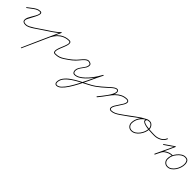

<svg xmlns="http://www.w3.org/2000/svg" viewBox="213 -1297 2618 2618"><g transform="rotate(45 1522.0 12.5)"><path d="M-5 -168Q-8 -172 -3 -176Q21 -193 48.5 -215.5Q76 -238 105.5 -254.5Q135 -271 166 -271Q189 -271 194 -257Q199 -243 192 -220.5Q185 -198 171.5 -171.5Q158 -145 143.5 -118.5Q129 -92 118.5 -70.5Q108 -49 108 -38Q108 -15 122 -9Q136 -3 155 -3Q179 -3 208 -17.5Q237 -32 265 -50.5Q293 -69 312 -82Q312 -82 312 -82Q312 -82 312 -82Q316 -85 320 -80Q323 -76 318 -72Q298 -58 269.5 -39Q241 -20 211 -5.5Q181 9 155 9Q131 9 113.5 -0.5Q96 -10 96 -38Q96 -59 107.5 -83.5Q119 -108 134.5 -133.5Q150 -159 164 -184Q178 -209 183 -231Q185 -243 182.5 -251Q180 -259 166 -259Q137 -259 108.5 -242.5Q80 -226 53.5 -204Q27 -182 3 -166Q-1 -163 -5 -168Z M318 -72Q314 -69 310 -74Q307 -78 312 -82Q353 -111 395.5 -138.5Q438 -166 480 -194Q504 -211 527 -229Q550 -247 571 -269Q571 -269 571 -269Q571 -269 571 -269Q575 -273 579 -269Q583 -265 579 -260Q558 -238 534.5 -219.5Q511 -201 486 -184Q445 -156 402.5 -128.5Q360 -101 318 -72Q318 -72 318 -72Q318 -72 318 -72ZM577 -270Q583 -268 580 -262Q521 -129 461.5 4Q402 137 342 270Q342 270 342 270Q342 270 342 270Q340 276 335 273Q329 271 332 266Q391 132 450.5 -1Q510 -134 570 -267Q572 -272 577 -270ZM489 -71Q483 -74 485 -79Q503 -124 531.5 -163.5Q560 -203 599 -231Q658 -270 727 -270Q752 -270 758.5 -255Q765 -240 761 -218Q757 -196 748.5 -175Q740 -154 736 -142Q732 -132 722.5 -110Q713 -88 706 -64Q699 -40 701.5 -23Q704 -6 725 -6Q763 -6 792.5 -16.5Q822 -27 848 -44Q874 -61 904 -82Q904 -82 904 -82Q904 -82 904 -82Q908 -85 912 -80Q915 -76 910 -72Q880 -51 853 -33Q826 -15 795.5 -4.5Q765 6 725 6Q698 6 692 -12.5Q686 -31 692.5 -57.5Q699 -84 709.5 -109Q720 -134 725 -147Q728 -155 735.5 -173Q743 -191 748 -210.5Q753 -230 749.5 -244Q746 -258 727 -258Q661 -258 606 -221Q568 -195 540.5 -156.5Q513 -118 497 -75Q494 -69 489 -71Z M902 -74Q899 -78 904 -82Q945 -111 983 -149Q994 -160 1009 -178.5Q1024 -197 1041 -216Q1058 -235 1076.5 -247.5Q1095 -260 1112 -260Q1131 -260 1149.5 -250.5Q1168 -241 1168 -219Q1168 -194 1154.5 -171.5Q1141 -149 1123.5 -127Q1106 -105 1093 -81.5Q1080 -58 1080 -32Q1080 -18 1086.5 -6Q1093 6 1110 6Q1142 6 1175.5 -13Q1209 -32 1241 -62.5Q1273 -93 1301 -128.5Q1329 -164 1351 -199Q1373 -234 1387 -260Q1389 -265 1395 -262Q1400 -259 1397 -254Q1380 -223 1356 -171Q1332 -119 1303 -57Q1274 5 1241.5 67Q1209 129 1175 181Q1141 233 1106.5 264.5Q1072 296 1040 296Q1022 296 1013 284.5Q1004 273 1004 256Q1004 208 1034.5 167Q1065 126 1114.5 91.5Q1164 57 1220.5 27Q1277 -3 1330 -29.5Q1383 -56 1420 -82Q1424 -85 1428 -80Q1431 -76 1426 -72Q1391 -47 1339.5 -21Q1288 5 1231.5 34.5Q1175 64 1126 98Q1077 132 1046.5 171Q1016 210 1016 256Q1016 268 1021.5 276Q1027 284 1040 284Q1070 284 1102.5 252.5Q1135 221 1168 169.5Q1201 118 1233 56.5Q1265 -5 1294 -66.5Q1323 -128 1346.5 -179Q1370 -230 1387 -260Q1390 -265 1395 -262Q1400 -260 1397 -254Q1383 -227 1360 -191Q1337 -155 1308 -118.5Q1279 -82 1246 -51Q1213 -20 1178.5 -1Q1144 18 1110 18Q1088 18 1078 2.5Q1068 -13 1068 -32Q1068 -59 1081 -82.5Q1094 -106 1111.5 -128.5Q1129 -151 1142.5 -173Q1156 -195 1156 -219Q1156 -235 1140.5 -241.5Q1125 -248 1112 -248Q1097 -248 1079 -234.5Q1061 -221 1043.5 -201.5Q1026 -182 1011 -163Q996 -144 985 -134Q950 -99 910 -72Q906 -69 902 -74Z M1418 -74Q1415 -79 1420 -82Q1452 -105 1482 -130.5Q1512 -156 1542 -183Q1555 -194 1575.5 -213Q1596 -232 1618.5 -247Q1641 -262 1660 -262Q1676 -262 1683.5 -250.5Q1691 -239 1691 -224Q1691 -201 1674 -168.5Q1657 -136 1632.5 -101.5Q1608 -67 1583.5 -36.5Q1559 -6 1544 14Q1540 18 1535 15Q1531 11 1534 6Q1549 -12 1573 -42Q1597 -72 1621.5 -106Q1646 -140 1662.5 -171.5Q1679 -203 1679 -224Q1679 -234 1675 -242Q1671 -250 1660 -250Q1643 -250 1622 -235.5Q1601 -221 1581.5 -202.5Q1562 -184 1550 -174Q1520 -147 1489.5 -121Q1459 -95 1426 -72Q1421 -69 1418 -74ZM1535 15Q1531 11 1534 6Q1559 -25 1584 -56Q1609 -87 1631 -119Q1657 -157 1689.5 -189.5Q1722 -222 1762.5 -241.5Q1803 -261 1851 -261Q1866 -261 1878 -252.5Q1890 -244 1890 -227Q1890 -207 1874.5 -179.5Q1859 -152 1838 -122Q1817 -92 1801.5 -65Q1786 -38 1786 -19Q1786 3 1810 3Q1841 3 1870.5 -11Q1900 -25 1927.5 -45Q1955 -65 1980 -82Q1984 -85 1988 -80Q1991 -76 1986 -72Q1961 -54 1932.5 -34Q1904 -14 1873 0.5Q1842 15 1810 15Q1794 15 1784 6.5Q1774 -2 1774 -19Q1774 -40 1789.5 -67.5Q1805 -95 1826 -124.5Q1847 -154 1862.5 -181Q1878 -208 1878 -227Q1878 -239 1869.5 -244Q1861 -249 1851 -249Q1805 -249 1766.5 -230Q1728 -211 1697 -180Q1666 -149 1641 -113Q1618 -80 1593.5 -48.5Q1569 -17 1544 14Q1540 18 1535 15Z M1978 -74Q1975 -79 1980 -82Q2042 -125 2104 -173Q2166 -221 2235 -255Q2240 -257 2243 -252Q2245 -247 2240 -244Q2191 -221 2160 -173Q2129 -125 2129 -71Q2129 -42 2148 -21.5Q2167 -1 2197 -1Q2228 -1 2255 -18.5Q2282 -36 2302.5 -64Q2323 -92 2334.5 -123.5Q2346 -155 2346 -183Q2346 -209 2328 -231.5Q2310 -254 2282 -254Q2271 -254 2257 -251Q2243 -248 2239 -236Q2239 -236 2239 -236Q2239 -236 2239 -236Q2232 -218 2250.5 -206.5Q2269 -195 2301 -189Q2333 -183 2367.5 -180.5Q2402 -178 2429 -177.5Q2456 -177 2464 -177Q2464 -177 2464 -177Q2464 -177 2464 -177Q2470 -177 2470 -171Q2470 -165 2464 -165Q2453 -165 2423.5 -165.5Q2394 -166 2357.5 -169Q2321 -172 2288 -180Q2255 -188 2237 -202.5Q2219 -217 2227 -240Q2227 -240 2227 -240Q2227 -240 2227 -240Q2233 -257 2250 -261.5Q2267 -266 2282 -266Q2315 -266 2336.5 -240Q2358 -214 2358 -183Q2358 -152 2345.5 -118.5Q2333 -85 2311 -55.5Q2289 -26 2260 -7.5Q2231 11 2197 11Q2162 11 2139.5 -13Q2117 -37 2117 -71Q2117 -129 2150 -180Q2183 -231 2235 -255Q2240 -257 2243 -252Q2245 -247 2240 -244Q2172 -211 2110.5 -163Q2049 -115 1986 -72Q1981 -69 1978 -74Z M2464 -165Q2458 -165 2458 -171Q2458 -177 2464 -177Q2510 -176 2554.5 -198.5Q2599 -221 2617 -266Q2617 -266 2617 -266Q2617 -266 2617 -266Q2620 -272 2625 -270Q2631 -267 2629 -262Q2609 -213 2561.5 -188.5Q2514 -164 2464 -165Q2464 -165 2464 -165Q2464 -165 2464 -165Z M2635 -168Q2632 -173 2637 -176Q2670 -199 2704 -222.5Q2738 -246 2772 -269Q2777 -273 2780 -268Q2783 -263 2778 -260Q2745 -236 2711 -212.5Q2677 -189 2643 -166Q2638 -163 2635 -168ZM2778 -270Q2783 -267 2780 -262Q2749 -194 2717.5 -126.5Q2686 -59 2654 9Q2654 9 2654 9Q2654 9 2654 9Q2652 14 2646 11Q2641 9 2643 3Q2675 -64 2706.5 -131.5Q2738 -199 2770 -267Q2772 -272 2778 -270ZM2646 11Q2641 9 2644 3Q2653 -15 2663.5 -38Q2674 -61 2687 -82.5Q2700 -104 2716 -115Q2744 -136 2771.5 -146Q2799 -156 2834 -156Q2834 -156 2834 -156Q2834 -156 2834 -156Q2840 -156 2840 -150Q2840 -144 2834 -144Q2801 -144 2775.5 -134.5Q2750 -125 2722 -105Q2708 -95 2695.5 -74Q2683 -53 2673 -30.5Q2663 -8 2654 9Q2651 14 2646 11ZM2891 -1Q2922 -1 2947.5 -19Q2973 -37 2991.5 -65Q3010 -93 3020 -124.5Q3030 -156 3030 -183Q3030 -214 3018 -234Q3006 -254 2971 -254Q2943 -254 2917 -236.5Q2891 -219 2870.5 -193.5Q2850 -168 2839 -146Q2839 -146 2839 -145Q2839 -145 2839 -145Q2823 -111 2823 -71Q2823 -42 2842 -21.5Q2861 -1 2891 -1ZM2829 -151Q2829 -151 2829 -151Q2829 -150 2829 -150Q2840 -175 2862 -202Q2884 -229 2912.5 -247.5Q2941 -266 2971 -266Q3012 -266 3027 -242.5Q3042 -219 3042 -183Q3042 -153 3031 -119.5Q3020 -86 3000 -56.5Q2980 -27 2952.5 -8Q2925 11 2891 11Q2856 11 2833.5 -13Q2811 -37 2811 -71Q2811 -114 2829 -151Z"/></g></svg>

Font: FRB American Cursive Thin
Style: Italic
Weight: 100
Italic angle: -25°
Version: Version 2.0;Modular Font Editor K font №1